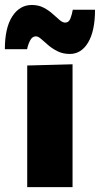

<svg xmlns="http://www.w3.org/2000/svg" viewBox="-60 -770 411 790"><path d="M52 0Q52 -53 52 -102.5Q52 -152 52 -214.5V-264.5Q52 -317 52 -357Q52 -397 52 -431.2Q52 -465.5 52 -500.5L238.5 -505.5Q238.5 -470 238.5 -435Q238.5 -400 238.5 -359Q238.5 -318 238.5 -264.5V-214.5Q238.5 -152 238.5 -102.5Q238.5 -53 238.5 0ZM227.5 -548Q199 -548 177 -559Q155 -570 138.5 -584.2Q122 -598.5 109.5 -609.5Q97 -620.5 88 -620.5Q72.5 -620.5 63.8 -603.2Q55 -586 51.5 -567.5H-40Q-40 -655.5 -9.5 -702.5Q21 -749.5 71 -749.5Q98.5 -749.5 119.5 -738.5Q140.5 -727.5 156.2 -713.2Q172 -699 184.8 -688Q197.5 -677 208 -677Q223.5 -677 230 -694.5Q236.5 -712 239.5 -730H331Q331 -643 302.8 -595.5Q274.5 -548 227.5 -548Z"/></svg>

Font: Commissioner Thin ExtraBold
Style: Regular
Weight: 800
Version: Version 1.000